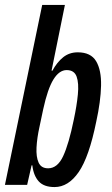

<svg xmlns="http://www.w3.org/2000/svg" viewBox="-38 -749 452 778"><path d="M183 9Q140 9 119 -14Q98 -37 93 -79H90L72 0H-18L133 -729H225L171 -463L174 -462Q193 -497 218 -517Q243 -537 277 -537Q330 -537 351.5 -501Q373 -465 371.5 -401.5Q370 -338 352 -256Q323 -113 281 -52Q239 9 183 9ZM157 -67Q195 -67 218 -116.5Q241 -166 261 -264Q273 -320 277.5 -366Q282 -412 272.5 -438.5Q263 -465 232 -465Q202 -465 178.5 -427Q155 -389 137 -306L122 -235Q112 -190 110 -151.5Q108 -113 118.5 -90Q129 -67 157 -67Z"/></svg>

Font: Mona Sans Condensed Medium
Style: Italic
Weight: 500
Width: 3
Italic angle: -11.7°
Designer: Deni Anggara
Foundry: GitHub
Version: Version 1.001; ttfautohint (v1.8.4.7-5d5b);gftools[0.9.31]